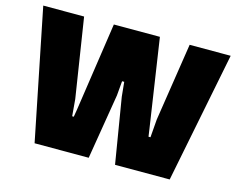

<svg xmlns="http://www.w3.org/2000/svg" viewBox="-100 -882 1289 1035"><g transform="rotate(15 544.0 -364.5)"><path d="M168 0 21 -729H249L318 -287L326 -193H335L342 -235L415 -729H672L746 -235L752 -193H763L771 -294L838 -729H1067L922 0H617L557 -364L549 -445H537L530 -364L470 0Z"/></g></svg>

Font: Hubot Sans Condensed ExtraLight Black
Style: Regular
Weight: 900
Version: Version 2.000